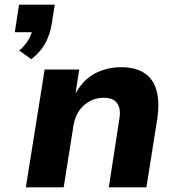

<svg xmlns="http://www.w3.org/2000/svg" viewBox="-20 -797 752 817"><path d="M113 -545 62 -582Q88 -604 102 -629.5Q116 -655 120 -678L147 -660H43L61 -777H213L200 -695Q193 -650 172.5 -612.5Q152 -575 113 -545ZM90 0 170 -501H317L302 -403H304Q336 -460 386 -485.5Q436 -511 495 -511Q555 -511 593 -487Q631 -463 645.5 -414Q660 -365 649 -290L603 0H443L487 -285Q493 -317 487.5 -338Q482 -359 466 -370Q450 -381 421 -381Q388 -381 361 -366Q334 -351 316.5 -325.5Q299 -300 293 -265L251 0Z"/></svg>

Font: Nunito Sans 8pt ExtraBold
Style: Italic
Weight: 800
Italic angle: -9°
Version: Version 3.101;gftools[0.9.27]